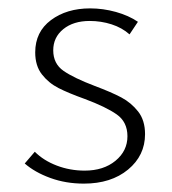

<svg xmlns="http://www.w3.org/2000/svg" viewBox="-20 -434 411 458"><path d="M39 -44 63 -72Q84 -51 115.5 -39Q147 -27 182 -27Q227 -27 255.5 -50.5Q284 -74 284 -109Q284 -143 258.5 -161Q233 -179 182 -198Q143 -212 119.5 -224Q96 -236 80 -256.5Q64 -277 64 -309Q64 -358 101.5 -386Q139 -414 195 -414Q226 -414 256.5 -405.5Q287 -397 309 -382L289 -352Q271 -368 246 -376Q221 -384 194 -384Q155 -384 131 -364.5Q107 -345 107 -314Q107 -282 131.5 -265Q156 -248 206 -229Q246 -214 269.5 -201.5Q293 -189 309.5 -168Q326 -147 326 -114Q326 -63 285.5 -29.5Q245 4 180 4Q137 4 100 -9.5Q63 -23 39 -44Z"/></svg>

Font: Ysabeau Infant Light
Style: Regular
Weight: 300
Designer: Christian Thalmann (Catharsis Fonts)
Version: Version 0.003